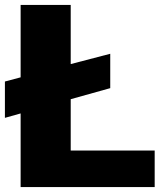

<svg xmlns="http://www.w3.org/2000/svg" viewBox="-24 -762 680 782"><path d="M425 -543 264 -501V-742H60V-447L-4 -430V-282L60 -300V0H606V-149H264V-358L425 -403Z"/></svg>

Font: Bisquit Text
Style: Bold
Weight: 800
Version: Version 1.004;Glyphs 3.2.3 (3260)